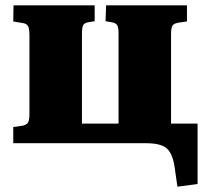

<svg xmlns="http://www.w3.org/2000/svg" viewBox="-20 -540 776 724"><path d="M649 164 638 87Q630 37 607.5 18.5Q585 0 530 0H30V-61L65 -66Q80 -69 85.5 -77.5Q91 -86 91 -112V-407Q91 -433 85.5 -442Q80 -451 66 -453L30 -459L31 -520H337V-460L312 -456Q297 -453 293 -443.5Q289 -434 289 -411V-74H427V-413Q427 -435 422.5 -444Q418 -453 402 -456L378 -460L380 -520H685V-459L655 -455Q636 -452 630.5 -443.5Q625 -435 625 -412V-74H725V154Z"/></svg>

Font: Literata 36pt ExtraBold
Style: Regular
Weight: 800
Designer: Latin by Veronika Burian and Jose Scaglione. Greek by Irene Vlachou. Cyrillic by Vera Evstafieva.
Foundry: TypeTogether
Version: Version 3.002